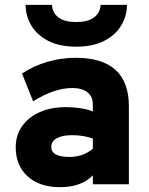

<svg xmlns="http://www.w3.org/2000/svg" viewBox="-20 -762 618 794"><path d="M228 12Q143.5 12 94.2 -32.8Q45 -77.5 45 -153Q45 -202.5 71.2 -240Q97.5 -277.5 144.2 -298.2Q191 -319 253 -319Q284 -319 314.2 -314.2Q344.5 -309.5 364 -301V-330Q364 -362.5 341.8 -380.2Q319.5 -398 279 -398Q204.5 -398 117 -343L71 -458Q118.5 -489.5 175.8 -506.2Q233 -523 293 -523Q513 -523 513 -322V0H364V-37Q316.5 12 228 12ZM267 -113Q324 -113 364 -147V-189Q325 -203 278 -203Q237.5 -203 214.8 -190.2Q192 -177.5 192 -154Q192 -113 267 -113ZM295 -569Q226 -569 179.5 -593Q133 -617 109.5 -656.5Q86 -696 86 -742H195Q195 -727 203.5 -710.5Q212 -694 233.8 -682.5Q255.5 -671 295 -671Q334.5 -671 356.5 -682.5Q378.5 -694 387.2 -710.5Q396 -727 396 -742H505Q505 -696 481.2 -656.5Q457.5 -617 410.8 -593Q364 -569 295 -569Z"/></svg>

Font: Overpass Black
Style: Regular
Weight: 900
Designer: Delve Withrington, Dave Bailey, Thomas Jockin
Foundry: Delve Fonts LLC
Version: Version 4.000; ttfautohint (v1.8.3)